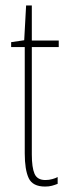

<svg xmlns="http://www.w3.org/2000/svg" viewBox="-20 -727 249 706"><path d="M147 -65Q160 -65 172.5 -68.5Q185 -72 192 -76V-51Q182 -47 171 -44Q160 -41 146 -41Q100 -41 85.5 -72Q71 -103 71 -163V-554H21V-572L69 -579L76 -707H97V-578H196V-554H97V-159Q97 -111 107 -88Q117 -65 147 -65Z"/></svg>

Font: Noto Sans Tamil UI ExtraCondensed Thin
Style: Regular
Weight: 100
Width: 2
Designer: Jelle Bosma - Monotype Design Team
Foundry: Monotype Imaging Inc.
Version: Version 2.004; ttfautohint (v1.8.4.7-5d5b)